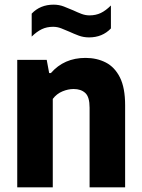

<svg xmlns="http://www.w3.org/2000/svg" viewBox="-20 -804 608 824"><path d="M54 0V-547H180.5L191 -490.5H198.5Q255 -555.5 347 -555.5Q395.5 -555.5 434 -535.8Q472.5 -516 494.8 -471.5Q517 -427 517 -352.5V0H364.5V-342Q364.5 -388 346 -405Q327.5 -422 296 -422Q272.5 -422 247.8 -411.8Q223 -401.5 206.5 -379.5V0ZM362 -643.5Q338.5 -643.5 317.8 -651.2Q297 -659 277.5 -668Q259.5 -676 242.5 -682.5Q225.5 -689 208 -689Q181 -689 159.5 -678.8Q138 -668.5 116 -647V-745.5Q152.5 -784 210 -784Q233.5 -784 254.2 -776Q275 -768 294.5 -759.5Q312.5 -751 329.5 -744.5Q346.5 -738 364 -738Q391 -738 412.5 -748.2Q434 -758.5 456 -780.5V-682Q419.5 -643.5 362 -643.5Z"/></svg>

Font: Encode Sans SmCnd
Style: Bold
Weight: 700
Width: 4
Designer: Multiple Designers
Foundry: Impallari Type
Version: Version 3.002; ttfautohint (v1.8.3) -l 8 -r 50 -G 200 -x 14 